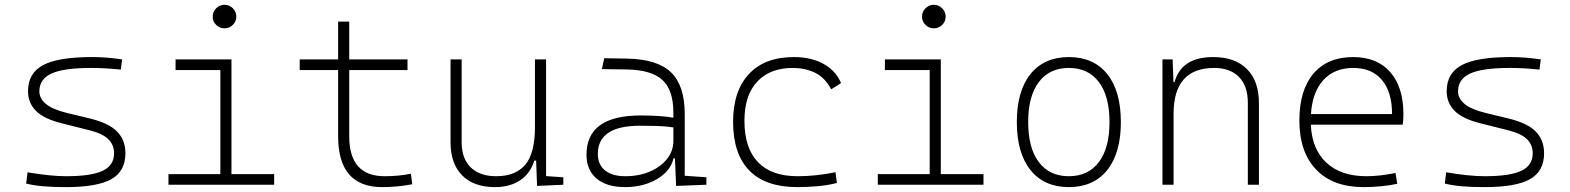

<svg xmlns="http://www.w3.org/2000/svg" viewBox="-20 -763 6485 793"><path d="M252.9 9.8Q196.8 9.8 157.7 6.3Q118.7 2.9 87.9 -4.9L93.8 -51.3Q189 -35.2 252.9 -35.2Q356.9 -35.2 404.1 -57.6Q451.2 -80.1 451.2 -129.9Q451.2 -164.6 427.5 -188Q403.8 -211.4 351.1 -224.6L236.3 -253.4Q161.1 -272 128.4 -305.2Q95.7 -338.4 95.7 -386.2Q95.7 -460.9 158 -494.1Q220.2 -527.3 359.4 -527.3Q391.6 -527.3 419.7 -525.1Q447.8 -522.9 484.4 -517.6L479 -475.6Q439 -479.5 409.9 -481Q380.9 -482.4 356.4 -482.4Q243.7 -482.4 193.1 -459.5Q142.6 -436.5 142.6 -385.7Q142.6 -356.4 169.7 -333.7Q196.8 -311 258.8 -295.9L350.1 -273.9Q429.2 -254.9 463.6 -219.7Q498 -184.6 498 -129.9Q498 -56.2 440.2 -23.2Q382.3 9.8 252.9 9.8Z M675.8 0V-43.9H890.1V-473.6H705.1V-517.6H936V-43.9H1112.3V0ZM907.2 -646Q887.2 -646 872.8 -660.2Q858.4 -674.3 858.4 -694.3Q858.4 -714.4 872.8 -728.8Q887.2 -743.2 907.2 -743.2Q927.2 -743.2 941.7 -728.8Q956.1 -714.4 956.1 -694.3Q956.1 -674.3 941.7 -660.2Q927.2 -646 907.2 -646Z M1558.6 9.8Q1376.5 9.8 1376.5 -200.2V-473.6H1217.8V-517.6H1376.5V-673.8H1422.4V-517.6H1663.1V-473.6H1422.4V-200.2Q1422.4 -35.2 1568.4 -35.2Q1598.6 -35.2 1625 -37.8Q1651.4 -40.5 1677.2 -45.4L1682.6 -2Q1651.4 3.9 1621.6 6.8Q1591.8 9.8 1558.6 9.8Z M2024.4 9.8Q1936.5 9.8 1888.7 -38.8Q1840.8 -87.4 1840.8 -175.8V-517.6H1886.7V-175.8Q1886.7 -107.9 1924.3 -71.5Q1961.9 -35.2 2029.3 -35.2Q2108.4 -35.2 2148.9 -82Q2189.5 -128.9 2189.5 -239.3V-517.6H2235.4V-35.6L2306.6 -30.8V0L2198.2 4.9L2194.3 -99.6H2186.5Q2171.4 -47.9 2129.2 -19Q2086.9 9.8 2024.4 9.8Z M2772.5 4.9 2767.6 -109.4H2761.7Q2754.4 -75.2 2726.8 -48.3Q2699.2 -21.5 2656.7 -5.9Q2614.3 9.8 2562.5 9.8Q2485.8 9.8 2444.1 -25.4Q2402.3 -60.5 2402.3 -124Q2402.3 -286.1 2626 -286.1Q2664.1 -286.1 2699 -283.9Q2733.9 -281.7 2761.2 -276.9V-297.9Q2761.2 -391.1 2715.6 -432.9Q2669.9 -474.6 2568.4 -476.1L2465.8 -477.5L2475.6 -522.5L2568.4 -521Q2694.3 -519 2751.2 -464.6Q2808.1 -410.2 2808.1 -291.5V-37.1L2897.5 -30.8V0ZM2761.2 -236.8Q2730.5 -241.7 2693.6 -242.7Q2656.7 -243.7 2623.5 -243.7Q2449.2 -243.7 2449.2 -127.4Q2449.2 -83 2479 -59.1Q2508.8 -35.2 2562.5 -35.2Q2619.1 -35.2 2664.1 -54.4Q2709 -73.7 2735.1 -106.7Q2761.2 -139.6 2761.2 -181.2Z M3272.5 9.8Q3142.1 9.8 3075 -58.6Q3007.8 -127 3007.8 -259.8Q3007.8 -386.7 3073 -457Q3138.2 -527.3 3258.8 -527.3Q3330.1 -527.3 3381.1 -499.3Q3432.1 -471.2 3453.6 -419.9L3413.1 -394Q3386.7 -443.4 3345.5 -462.9Q3304.2 -482.4 3254.9 -482.4Q3160.2 -482.4 3107.4 -425.8Q3054.7 -369.1 3054.7 -264.6Q3054.7 -151.4 3110.4 -93.3Q3166 -35.2 3274.4 -35.2Q3314.5 -35.2 3353.8 -39.6Q3393.1 -43.9 3430.7 -51.8L3436.5 -7.3Q3396.5 2.9 3354.7 6.3Q3313 9.8 3272.5 9.8Z M3605.5 0V-43.9H3819.8V-473.6H3634.8V-517.6H3865.7V-43.9H4042V0ZM3836.9 -646Q3816.9 -646 3802.5 -660.2Q3788.1 -674.3 3788.1 -694.3Q3788.1 -714.4 3802.5 -728.8Q3816.9 -743.2 3836.9 -743.2Q3856.9 -743.2 3871.3 -728.8Q3885.7 -714.4 3885.7 -694.3Q3885.7 -674.3 3871.3 -660.2Q3856.9 -646 3836.9 -646Z M4394.5 9.8Q4293 9.8 4236.3 -60.5Q4179.7 -130.9 4179.7 -258.8Q4179.7 -387.2 4236.3 -457.3Q4293 -527.3 4394.5 -527.3Q4496.6 -527.3 4553 -457.3Q4609.4 -387.2 4609.4 -258.8Q4609.4 -130.9 4553 -60.5Q4496.6 9.8 4394.5 9.8ZM4394.5 -35.2Q4474.6 -35.2 4518.6 -93.5Q4562.5 -151.9 4562.5 -258.8Q4562.5 -365.7 4518.6 -424.1Q4474.6 -482.4 4394.5 -482.4Q4314.5 -482.4 4270.5 -424.1Q4226.6 -365.7 4226.6 -258.8Q4226.6 -151.9 4270.5 -93.5Q4314.5 -35.2 4394.5 -35.2Z M5133.8 0V-338.9Q5133.8 -407.7 5097.2 -445.1Q5060.5 -482.4 4995.1 -482.4Q4827.1 -482.4 4827.1 -293V0H4781.2V-517.6H4823.2L4826.7 -423.8H4831.1Q4859.4 -527.3 4990.7 -527.3Q5081.1 -527.3 5130.4 -477.5Q5179.7 -427.7 5179.7 -336.9V0Z M5611.8 9.8Q5485.4 9.8 5416 -62.5Q5346.7 -134.8 5346.7 -265.6Q5346.7 -390.6 5404.8 -459Q5462.9 -527.3 5568.8 -527.3Q5667.5 -527.3 5721.9 -465.3Q5776.4 -403.3 5776.4 -291Q5776.4 -263.7 5773.4 -248H5394Q5398.4 -147 5458.3 -91.1Q5518.1 -35.2 5623.5 -35.2Q5650.9 -35.2 5683.1 -38.8Q5715.3 -42.5 5743.7 -48.8L5751 -3.9Q5723.1 2.4 5686.3 6.1Q5649.4 9.8 5611.8 9.8ZM5394.5 -292H5729.5Q5729.5 -382.8 5687.7 -432.6Q5646 -482.4 5569.8 -482.4Q5491.7 -482.4 5446 -432.6Q5400.4 -382.8 5394.5 -292Z M6112.3 9.8Q6056.2 9.8 6017.1 6.3Q5978 2.9 5947.3 -4.9L5953.1 -51.3Q6048.3 -35.2 6112.3 -35.2Q6216.3 -35.2 6263.4 -57.6Q6310.5 -80.1 6310.5 -129.9Q6310.5 -164.6 6286.9 -188Q6263.2 -211.4 6210.4 -224.6L6095.7 -253.4Q6020.5 -272 5987.8 -305.2Q5955.1 -338.4 5955.1 -386.2Q5955.1 -460.9 6017.3 -494.1Q6079.6 -527.3 6218.8 -527.3Q6251 -527.3 6279.1 -525.1Q6307.1 -522.9 6343.8 -517.6L6338.4 -475.6Q6298.3 -479.5 6269.3 -481Q6240.2 -482.4 6215.8 -482.4Q6103 -482.4 6052.5 -459.5Q6002 -436.5 6002 -385.7Q6002 -356.4 6029.1 -333.7Q6056.2 -311 6118.2 -295.9L6209.5 -273.9Q6288.6 -254.9 6323 -219.7Q6357.4 -184.6 6357.4 -129.9Q6357.4 -56.2 6299.6 -23.2Q6241.7 9.8 6112.3 9.8Z"/></svg>

Font: Cascadia Mono ExtraLight
Style: Regular
Weight: 200
Monospace: yes
Designer: Aaron Bell
Foundry: Saja Typeworks
Version: Version 2404.023; ttfautohint (v1.8.4)